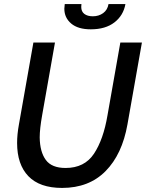

<svg xmlns="http://www.w3.org/2000/svg" viewBox="-20 -909 717 943"><path d="M64 -207Q64 -249 73 -298L144 -700H250L187 -343Q175 -276 175 -234Q176 -163 205 -123.5Q234 -84 302 -84Q395 -84 441.5 -154Q488 -224 508 -343L571 -700H677L606 -298Q580 -151 498.5 -68.5Q417 14 285 14Q175 14 119.5 -43.5Q64 -101 64 -207ZM296 -866Q296 -873 298 -889H380Q379 -885 379 -875Q379 -852 394.5 -840.5Q410 -829 436 -829Q465 -829 486.5 -844.5Q508 -860 513 -889H596Q586 -833 542 -799Q498 -765 426 -765Q363 -765 329.5 -793.5Q296 -822 296 -866Z"/></svg>

Font: Cabin Medium
Style: Italic
Weight: 500
Italic angle: -7°
Designer: Pablo Impallari
Foundry: Pablo Impallari. http://www.impallari.com Igino Marini. http://www.ikern.com
Version: Version 2.200